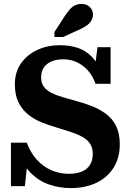

<svg xmlns="http://www.w3.org/2000/svg" viewBox="-20 -951 666 981"><path d="M331 -63Q370 -63 397 -74Q424 -85 439 -107.5Q454 -130 454 -165Q454 -196 440 -217Q426 -238 400.5 -252Q375 -266 341 -277Q307 -288 268 -300Q229 -311 191 -326.5Q153 -342 122.5 -367Q92 -392 74 -429Q56 -466 56 -520Q56 -583 87.5 -627.5Q119 -672 171 -696Q223 -720 285 -720Q337 -720 378.5 -706Q420 -692 452 -658Q484 -624 506 -565L460 -568L478 -710H545V-523H468Q454 -563 429.5 -590.5Q405 -618 373 -633Q341 -648 303 -648Q267 -648 241.5 -636.5Q216 -625 203 -604.5Q190 -584 190 -555Q190 -527 204 -508Q218 -489 243 -476.5Q268 -464 300.5 -454.5Q333 -445 369 -435Q412 -424 451.5 -408Q491 -392 523 -368Q555 -344 573.5 -306.5Q592 -269 592 -214Q592 -145 560.5 -94.5Q529 -44 472.5 -17Q416 10 342 10Q284 10 231.5 -8Q179 -26 138 -66.5Q97 -107 74 -176L125 -166L107 0H36V-222H117Q135 -173 166.5 -137Q198 -101 240.5 -82Q283 -63 331 -63ZM313 -872 258 -787V-762H302L379 -797Q405 -808 421.5 -819.5Q438 -831 446.5 -845.5Q455 -860 455 -877Q455 -899 439 -915Q423 -931 397 -931Q379 -931 364 -924Q349 -917 337.5 -904Q326 -891 313 -872Z"/></svg>

Font: Roboto Serif 28pt SemiBold
Style: Regular
Weight: 600
Designer: Greg Gazdowicz
Foundry: Commercial Type
Version: Version 1.008